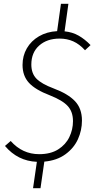

<svg xmlns="http://www.w3.org/2000/svg" viewBox="-20 -836 511 1005"><path d="M454 -600 425 -573Q396 -605 363.5 -619.5Q331 -634 292 -634Q226 -634 185 -597.5Q144 -561 144 -498Q144 -452 170.5 -424.5Q197 -397 261 -373Q336 -345 372.5 -306.5Q409 -268 409 -205Q409 -154 388 -107.5Q367 -61 322.5 -28.5Q278 4 212 10L192 149H153L173 11Q73 7 6 -72L36 -98Q97 -29 185 -29Q245 -29 284.5 -54Q324 -79 343 -118.5Q362 -158 362 -202Q362 -251 334.5 -281Q307 -311 241 -337Q165 -366 131.5 -402.5Q98 -439 98 -496Q98 -544 120.5 -583Q143 -622 184 -646Q225 -670 279 -673L299 -816H338L318 -672Q359 -668 391.5 -649.5Q424 -631 454 -600Z"/></svg>

Font: Fira Sans Condensed ExtraLight
Style: Italic
Weight: 275
Width: 3
Italic angle: -8°
Designer: Carrois Corporate & Edenspiekermann AG
Foundry: Carrois Corporate GbR & Edenspiekermann AG
Version: Version 4.203